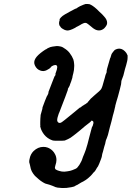

<svg xmlns="http://www.w3.org/2000/svg" viewBox="-20 -712 662 966"><path d="M190 -161 191 -163Q191 -162 190 -161ZM255 -479Q264 -481 274 -480Q290 -478 296 -474Q297 -473 302 -470Q319 -460 330 -446Q343 -429 349 -413Q352 -404 353 -390Q354 -381 353 -373Q353 -360 349 -344Q347 -337 346.5 -334.5Q346 -332 345 -328L344 -321L338 -302Q335 -295 333 -289Q331 -283 330 -280Q329 -279 328 -276.5Q327 -274 326 -272.5Q325 -271 325 -271L322 -266Q321 -263 321 -259Q320 -255 309 -226Q301 -206 299 -200Q289 -174 279 -148Q275 -140 273 -132Q265 -109 269 -101Q275 -90 287 -95Q294 -98 353 -147Q381 -170 382 -171V-170Q385 -171 392 -177L399 -182Q398 -180 404 -185Q408 -188 408.5 -187.5Q409 -187 411 -189Q413 -191 415 -192Q424 -198 424 -201Q424 -201 424 -202Q429 -204 429 -207Q429 -207 432.5 -210.5Q436 -214 436 -215Q436 -216 456 -233Q484 -256 489 -264Q495 -274 503 -306Q505 -312 507 -319.5Q509 -327 511 -335L514 -342L517 -350Q517 -354 516 -353Q516 -353 516.5 -355Q517 -357 517.5 -360Q518 -363 519 -367L534 -419L535 -420Q536 -422 537 -426Q540 -440 546 -447Q547 -449 551 -453.5Q555 -458 555 -458Q555 -460 564 -464Q583 -472 600 -461Q610 -454 616 -445Q620 -438 622 -433Q622 -430 622 -423.5Q622 -417 621.5 -414Q621 -411 620 -405Q615 -383 609 -365Q608 -360 606 -353Q600 -327 597 -322Q590 -307 590 -296Q590 -289 586 -275Q585 -271 583 -262.5Q581 -254 578.5 -245.5Q576 -237 573 -225Q568 -206 566 -202L560 -180Q560 -180 560 -178Q560 -177 558 -170Q557 -164 554.5 -154.5Q552 -145 550.5 -139.5Q549 -134 548 -131Q547 -128 545 -118.5Q543 -109 541 -102Q539 -95 536.5 -85.5Q534 -76 533 -73Q532 -70 531 -65Q527 -50 523 -33Q519 -20 517 -16Q512 -6 511 2Q509 14 507 18Q507 20 504 28Q502 37 498 51Q496 57 494.5 62.5Q493 68 493 71Q493 76 488 89Q478 116 473 125Q470 129 468 132Q460 147 456 151Q447 159 445 163Q439 171 425 183Q422 186 417.5 189Q413 192 410.5 194Q408 196 399 201Q388 206 379 212Q367 220 362 221Q358 223 356 225Q353 227 338 230Q313 235 293 234Q277 233 270 232Q260 230 258 229Q257 228 254 227Q251 226 243 222.5Q235 219 229 217.5Q223 216 218.5 214.5Q214 213 213 213Q209 213 196.5 205.5Q184 198 175 190Q165 182 156 173Q147 163 141 152Q134 139 130 115Q129 109 128 108Q127 107 127 100.5Q127 94 129 87Q133 64 149 48Q171 27 198 27Q209 27 218 30Q233 35 245 47Q252 54 257 64Q264 77 264 93Q264 105 259 119Q255 132 257 135Q258 136 258 137Q257 139 263 142Q267 144 269 145Q276 148 291 151Q303 153 319 150Q334 148 344 144Q364 137 369 131Q371 129 372 127Q378 120 379 118Q380 116 381.5 113.5Q383 111 383 111Q383 111 383.5 110Q384 109 386.5 104.5Q389 100 390 98Q391 96 391 95.5Q391 95 393 90.5Q395 86 395 84.5Q395 83 398 76Q401 69 402.5 65.5Q404 62 407 54Q410 46 412 40.5Q414 35 416 27Q418 19 420 14Q423 0 430 -25Q436 -48 439 -59Q443 -75 444 -75Q446 -75 450 -92Q451 -99 448 -102Q442 -107 439 -104L438 -102L433 -97Q417 -85 406 -76Q402 -72 400 -70.5Q398 -69 392 -64Q386 -59 382 -55.5Q378 -52 374 -49Q365 -41 359 -37Q355 -34 350 -30Q334 -17 322 -12Q312 -7 306 -5Q299 -3 258 -4Q249 -4 243 -6Q218 -15 202 -35Q195 -44 190 -54Q186 -62 184 -70L182 -78Q183 -77 183 -78.5Q183 -80 182.5 -84.5Q182 -89 182.5 -97.5Q183 -106 183 -114.5Q183 -123 184 -127Q185 -131 184 -132Q184 -134 193 -164Q194 -169 194 -172Q195 -175 206 -204Q213 -222 215 -226L217 -230Q217 -229 218 -231Q222 -238 224 -245Q224 -248 223.5 -248.5Q223 -249 243 -299Q249 -314 252 -322Q255 -330 256 -330Q257 -330 258.5 -334Q260 -338 259 -339Q258 -339 260 -344Q268 -365 268 -374Q268 -385 258 -385Q255 -385 250.5 -383.5Q246 -382 245 -381Q240 -380 235.5 -373.5Q231 -367 215 -359Q199 -351 183 -357Q165 -363 156 -382Q147 -400 159 -419Q169 -435 197 -455Q207 -462 209 -463Q210 -463 212 -464Q217 -469 233 -475Q244 -478 255 -479ZM411 -692Q413 -692 420 -692Q427 -692 430 -691Q445 -686 468 -665Q471 -661 479 -654Q496 -639 504 -629Q519 -613 519 -597Q519 -590 516 -585Q514 -582 512 -578.5Q510 -575 505 -570Q494 -560 481 -559Q470 -558 458 -564Q451 -567 434 -582Q421 -593 415 -596Q413 -597 409 -597Q405 -597 400 -595Q390 -591 383 -586Q379 -583 371 -579.5Q363 -576 358 -572Q343 -564 333 -561Q329 -560 324.5 -559Q320 -558 315 -559Q303 -561 292 -569Q286 -573 283 -579Q281 -582 281 -582Q278 -583 277 -595Q277 -602 280 -610V-611V-615V-616Q285 -624 295 -632Q301 -637 331.5 -653.5Q362 -670 364 -670Q368 -670 368 -672Q368 -673 383 -681Q403 -690 411 -692Z"/></svg>

Font: TT2020 Style E
Style: Italic
Weight: 400
Italic angle: -15°
Version: Version 0.2.000